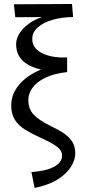

<svg xmlns="http://www.w3.org/2000/svg" viewBox="-20 -709 432 958"><path d="M152.6 228.9 136.8 149.4Q182.2 146.4 216.5 136.5Q250.8 126.5 270.4 108.7Q289.9 91 289.9 66.6Q289.9 43.7 266.1 24.4Q242.3 5 179.6 -22.9Q136.9 -42.4 104.5 -62.7Q72 -83 54 -111.4Q36 -139.7 36 -182.8Q36 -238.9 74.7 -285.5Q113.4 -332.1 184.4 -362.2Q153.4 -368.9 124.8 -383.6Q96.2 -398.2 78.3 -424Q60.4 -449.9 60.4 -488.6Q60.4 -515.1 76.8 -541.6Q93.1 -568 122.7 -590Q152.3 -612 190 -623.8L56.3 -623.1L49.2 -687.6L339.2 -689.1L344.8 -623.8Q290 -623.8 243.5 -610.5Q197 -597.2 169 -572.8Q141 -548.4 141 -514.5Q141 -487.4 156.8 -469Q172.6 -450.5 198.6 -439.6Q224.6 -428.6 255.3 -424.6Q286 -420.5 315 -422.3V-349.4Q247.7 -342 204.7 -320.5Q161.7 -299.1 141.6 -270.1Q121.4 -241.1 121.4 -210.5Q121.4 -165.4 147.8 -137.2Q174.3 -109 233.4 -80Q273.3 -61.3 300.4 -42.5Q327.4 -23.7 341.5 -0.2Q355.6 23.3 355.6 57.3Q355.6 87 335.3 121.2Q315 155.5 270.4 184.5Q225.9 213.5 152.6 228.9Z"/></svg>

Font: Ancizar Sans Thin
Style: Regular
Weight: 100
Designer: Cesar Puertas, Viviana Monsalve, Julian Moncada, Julian Prieto, Jose Castro, Mariel Hernandez, Felipe Aragon, Sara Alarc
Version: Version 8.100